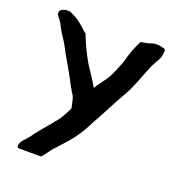

<svg xmlns="http://www.w3.org/2000/svg" viewBox="-110 -582 705 763"><g transform="rotate(20 242.0 -200.5)"><path d="M16 -469 17 -463C18 -460 31 -444 32 -443C39 -432 54 -400 67 -383C79 -366 87 -349 99 -327C122 -288 143 -251 164 -210V-209C169 -204 171 -199 174 -193V-192C188 -178 189 -155 195 -131C186 -111 173 -86 156 -65C153 -62 150 -59 147 -54C125 -28 104 -3 86 20V21C80 29 74 37 67 44V45C67 45 34 74 50 90L51 89L52 90H143L145 89L146 90C151 86 157 79 166 66C179 46 185 43 204 21C238 -15 266 -49 294 -107C324 -159 343 -201 375 -256C400 -298 417 -353 436 -397L450 -423C459 -435 465 -453 465 -471C465 -476 461 -480 459 -482L457 -481C438 -487 417 -489 396 -479L365 -473L363 -474C347 -441 336 -414 326 -374C320 -360 313 -340 303 -319C289 -288 277 -278 261 -254H260C256 -247 254 -242 251 -237C236 -264 216 -292 198 -320C180 -351 158 -395 145 -432V-430C132 -439 113 -461 91 -474C82 -479 70 -486 60 -490C42 -495 12 -486 16 -469Z"/></g></svg>

Font: Vapor
Style: Bd
Weight: 700
Foundry: Cannot Into Space Fonts
Version: Version 0.179